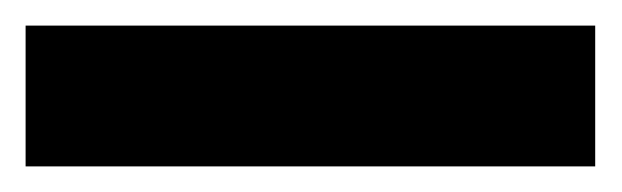

<svg xmlns="http://www.w3.org/2000/svg" viewBox="-20 -20 486 150"><path d="M445 110V0H0V110Z"/></svg>

Font: Asimov
Style: Regular
Weight: 500
Designer: Google
Version: Version 2.000980; 2014